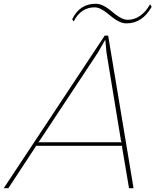

<svg xmlns="http://www.w3.org/2000/svg" viewBox="-74 -999 825 1019"><path d="M127.9 -244.1H573.2L568.8 -248L491.2 -720.2L484.9 -787.1H483.9L445.8 -720.2L132.8 -247.1ZM500 -810.1 634.8 0H610.8L573.2 -222.2L576.2 -225.1H115.2L116.2 -222.2L-29.8 0H-54.2L481.9 -810.1ZM722.2 -976.1 731 -962.9Q681.6 -875 597.2 -875Q578.6 -875 559.8 -883.8Q541 -892.6 525.1 -905Q509.3 -917.5 493.9 -929.9Q478.5 -942.4 461.4 -951.2Q444.3 -960 428.2 -960Q355 -960 316.9 -884.8L309.1 -897Q349.1 -979 434.1 -979Q452.6 -979 471.4 -970.2Q490.2 -961.4 505.9 -949Q521.5 -936.5 537.1 -924.1Q552.7 -911.6 570.1 -902.8Q587.4 -894 604 -894Q639.6 -894 670.4 -915.8Q701.2 -937.5 722.2 -976.1Z"/></svg>

Font: Sinkin Sans 100 Thin Italic
Style: Regular
Weight: 100
Italic angle: -112°
Designer: Keith Bates
Foundry: K-Type
Version: Sinkin Sans (version 1.0)  by Keith Bates   •   © 2014   www